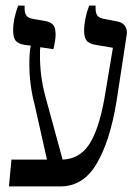

<svg xmlns="http://www.w3.org/2000/svg" viewBox="-20 -667 498 687"><path d="M434 -551Q434 -544 433 -540L397 -305Q374 -163 326 -81.5Q278 0 196 0H12L21 -96H148L104 -292Q85 -363 85 -438Q85 -479 90 -504L70 -506Q45 -510 36 -521.5Q27 -533 27 -558Q27 -599 45 -647H68V-638Q68 -619 75 -610.5Q82 -602 99 -599L141 -592Q162 -588 170.5 -577.5Q179 -567 179 -543Q179 -525 171 -491L124 -498Q123 -489 123 -467Q123 -396 141 -327L204 -96Q263 -98 297.5 -148Q332 -198 353 -311L384 -496L325 -506Q299 -510 290 -521.5Q281 -533 281 -557Q281 -599 299 -647H322V-638Q322 -619 329 -610.5Q336 -602 354 -599L396 -591Q413 -589 423.5 -578.5Q434 -568 434 -551Z"/></svg>

Font: Noto Serif Hebrew Narrow
Style: Regular
Weight: 400
Width: 4
Designer: Monotype Design Team
Foundry: Monotype Imaging Inc.
Version: Version 1.000